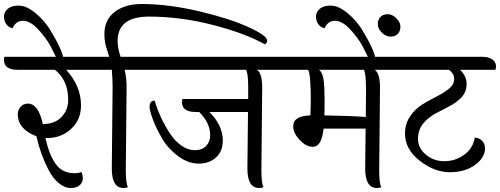

<svg xmlns="http://www.w3.org/2000/svg" viewBox="-66 -935 2500 960"><path d="M360 -651Q429 -651 429 -603Q429 -595 426 -586H265Q339 -505 339 -408Q339 -335 289 -290Q239 -245 173 -245H161Q179 -164 211.5 -116.5Q244 -69 307 -69Q329 -69 341 -75Q348 -61 348 -42.5Q348 -24 333 -9.5Q318 5 287.5 5Q257 5 227 -20Q197 -45 176 -87Q136 -164 116 -254Q75 -268 49 -296Q23 -324 23 -363Q23 -385 37 -401Q51 -417 73 -417Q126 -417 148 -315H153Q210 -316 242.5 -351Q275 -386 275 -435Q275 -533 209 -586H23Q-46 -586 -46 -635Q-46 -645 -44 -651Z M-3 -794Q-23 -798 -34.5 -814Q-46 -830 -46 -852Q-46 -874 -27.5 -890.5Q-9 -907 28 -907Q65 -907 109.5 -871Q154 -835 183 -788.5Q212 -742 230.5 -702Q249 -662 249 -649Q249 -624 225 -624Q209 -663 186.5 -704.5Q164 -746 124.5 -788.5Q85 -831 49 -831Q13 -831 -3 -794Z M493 -92 497 -501Q497 -540 493 -586H416Q347 -586 347 -635Q347 -645 349 -651H480Q477 -661 471.5 -678.5Q466 -696 463 -706Q456 -734 456 -766Q456 -836 507.5 -875.5Q559 -915 642 -915Q773 -915 925.5 -879.5Q1078 -844 1174 -800.5Q1270 -757 1270 -732Q1270 -718 1257 -714Q1159 -769 997.5 -810.5Q836 -852 679 -852Q522 -852 522 -730Q522 -693 537 -651H632Q665 -651 683.5 -638.5Q702 -626 702 -609Q702 -592 698 -586H557Q567 -546 567 -502L563 -85Q563 -17 574 1Q563 5 552 5Q493 5 493 -92Z M1171 -92 1174 -375H981Q1048 -308 1048 -232Q1048 -179 1014.5 -148Q981 -117 928 -117Q875 -117 825 -154Q775 -191 745.5 -241Q716 -291 699 -336Q682 -381 682 -400Q682 -419 690 -425.5Q698 -432 707 -432Q735 -341 783 -269Q808 -230 841 -207Q874 -184 909 -184Q944 -184 964.5 -205Q985 -226 985 -259Q985 -320 930 -375H913Q844 -375 844 -424Q844 -434 846 -440H1175V-498Q1175 -570 1164 -586H692Q623 -586 623 -635Q623 -645 625 -651H1310Q1379 -651 1379 -603Q1379 -590 1376 -586H1219Q1245 -568 1245 -497L1241 -85Q1241 -15 1252 1Q1241 5 1230 5Q1171 5 1171 -92Z M1556 -358Q1688 -356 1763 -350Q1764 -397 1764 -484Q1764 -571 1753 -586H1529Q1547 -573 1552 -536Q1557 -499 1557 -438Q1557 -377 1556 -358ZM1834 -497 1830 -85Q1830 -15 1841 1Q1830 5 1819 5Q1760 5 1760 -92Q1760 -152 1762 -292H1552Q1542 -201 1499 -201Q1464 -201 1432 -235.5Q1400 -270 1400 -303Q1400 -356 1486 -358Q1488 -402 1488 -424Q1488 -570 1474 -586H1366Q1297 -586 1297 -635Q1297 -645 1299 -651H1899Q1968 -651 1968 -603Q1968 -590 1965 -586H1808Q1834 -568 1834 -497Z M1557 -794Q1537 -798 1525.5 -814Q1514 -830 1514 -852Q1514 -874 1532.5 -890.5Q1551 -907 1588 -907Q1625 -907 1669.5 -871Q1714 -835 1743 -788.5Q1772 -742 1790.5 -702Q1809 -662 1809 -649Q1809 -624 1785 -624Q1769 -663 1746.5 -704.5Q1724 -746 1684.5 -788.5Q1645 -831 1609 -831Q1573 -831 1557 -794ZM1936 -801.5Q1936 -779 1923 -765.5Q1910 -752 1886.5 -752Q1863 -752 1843 -772Q1823 -792 1823 -814.5Q1823 -837 1836.5 -850.5Q1850 -864 1872.5 -864Q1895 -864 1915.5 -844Q1936 -824 1936 -801.5Z M2345 -651Q2377 -651 2395.5 -638Q2414 -625 2414 -603Q2414 -595 2411 -586H2234Q2267 -555 2267 -515.5Q2267 -476 2242 -449Q2217 -422 2181.5 -404Q2146 -386 2110 -366.5Q2074 -347 2049 -316Q2024 -285 2024 -240Q2024 -195 2063 -162Q2102 -129 2156 -129Q2210 -129 2254.5 -161Q2299 -193 2308 -247Q2329 -246 2344 -231.5Q2359 -217 2359 -193Q2359 -147 2309.5 -110.5Q2260 -74 2183 -74Q2106 -74 2032.5 -131.5Q1959 -189 1959 -267Q1959 -316 1984.5 -353.5Q2010 -391 2046 -413Q2082 -435 2118 -453Q2154 -471 2179.5 -492Q2205 -513 2205 -540.5Q2205 -568 2178 -586H1958Q1888 -586 1888 -635Q1888 -642 1891 -651Z"/></svg>

Font: Laila
Style: Regular
Weight: 400
Designer: Hitesh Malaviya
Foundry: Indian Type Foundry
Version: Version 1.302;PS 1.0;hotconv 1.0.78;makeotf.lib2.5.61930; tt